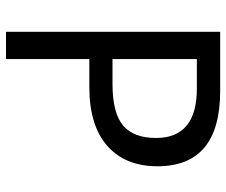

<svg xmlns="http://www.w3.org/2000/svg" viewBox="-77 -677 754 640"><g transform="rotate(90 300.0 -357.0)"><path d="M176.8 -277.8V0H85.9V-713.9H283.2Q534.2 -713.9 534.2 -504.9Q534.2 -397.9 466.6 -337.9Q398.9 -277.8 270 -277.8ZM176.8 -355H259.8Q356.4 -355 398.2 -390.1Q439.9 -425.3 439.9 -500Q439.9 -636.2 274.9 -636.2H176.8Z"/></g></svg>

Font: WenQuanYi Micro Hei Mono
Style: Regular
Weight: 400
Foundry: Ascender Corporation
Version: Version 0.2.0-beta